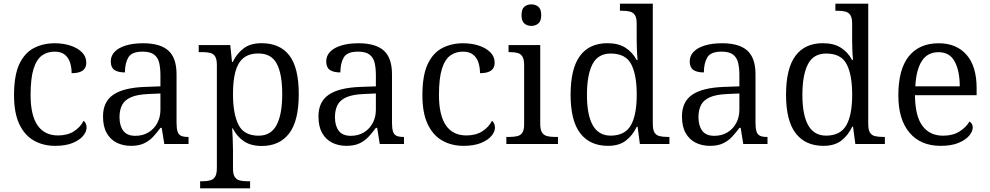

<svg xmlns="http://www.w3.org/2000/svg" viewBox="-20 -780 5360 1040"><path d="M278.7 10Q214.3 10 164.2 -18.2Q114 -46.3 85 -106.8Q56 -167.3 56 -264.3Q56 -372 84.8 -433Q113.7 -494 163.7 -519.8Q213.7 -545.7 276.3 -545.7Q323.3 -545.7 362.2 -532.8Q401 -520 424.2 -496.5Q447.3 -473 447.3 -441Q447.3 -422 439.2 -409.5Q431 -397 413.5 -390.3Q396 -383.7 368 -383.7Q368 -414.3 359.5 -441Q351 -467.7 330.7 -484Q310.3 -500.3 276 -500.3Q236.3 -500.3 207 -479.2Q177.7 -458 161.7 -406.8Q145.7 -355.7 145.7 -265.3Q145.7 -156.3 183.2 -101.3Q220.7 -46.3 294.7 -46.3Q346.7 -46.7 381.3 -69.3Q416 -92 433 -126Q440.7 -119.3 444.8 -110Q449 -100.7 449 -88.7Q449 -66.7 430 -43.8Q411 -21 373.3 -5.5Q335.7 10 278.7 10Z M689.3 10Q646.3 10 611.8 -7.3Q577.3 -24.7 557.7 -59.8Q538 -95 538 -149.7Q538 -229.3 594.2 -267.3Q650.3 -305.3 766.7 -309.3L849 -312.3V-372.3Q849 -410.3 842.5 -438.8Q836 -467.3 815.3 -483.8Q794.7 -500.3 752.3 -500.3Q693.3 -500.3 675 -468.8Q656.7 -437.3 656.7 -387.7Q619 -387.7 599.5 -401.3Q580 -415 580 -447Q580 -478 601.5 -500Q623 -522 662.5 -533.8Q702 -545.7 755 -545.7Q848 -545.7 892.2 -505.8Q936.3 -466 936.3 -377.7V-115Q936.3 -84.3 941.7 -67.8Q947 -51.3 960.2 -44.8Q973.3 -38.3 997.3 -38.3H1001.3V0H870L856 -87.3H849Q830.3 -61.7 809.7 -39.5Q789 -17.3 760.7 -3.7Q732.3 10 689.3 10ZM713.3 -44.3Q753.7 -44.3 784.3 -63Q815 -81.7 832 -113.7Q849 -145.7 849 -185.3V-273.7L782.7 -270.7Q724.3 -268.3 690 -253.5Q655.7 -238.7 641.5 -211.5Q627.3 -184.3 627.3 -145.7Q627.3 -99 647.8 -71.7Q668.3 -44.3 713.3 -44.3Z M1064 240V201.7H1078.7Q1101.3 201.7 1118.5 197Q1135.7 192.3 1145.2 177.2Q1154.7 162 1154.7 129.7V-427.7Q1154.7 -458.7 1145.5 -473.8Q1136.3 -489 1119 -493.3Q1101.7 -497.7 1076.7 -497.7H1056.3V-536H1227.3L1236.7 -444.3H1240.7Q1262 -489 1299 -517.5Q1336 -546 1396.3 -546Q1496.3 -546 1547.3 -479.7Q1598.3 -413.3 1598.3 -270.7Q1598.3 -124.7 1546 -57Q1493.7 10.7 1398 10.7Q1338.7 10.7 1300.7 -15.2Q1262.7 -41 1241 -84.7H1237.7Q1239 -61.3 1240.5 -28.8Q1242 3.7 1242 32.7V132.7Q1242 163.7 1251.7 178.3Q1261.3 193 1278.3 197.3Q1295.3 201.7 1318 201.7H1334.7V240ZM1381 -45Q1447.3 -45 1478 -102.5Q1508.7 -160 1508.7 -270Q1508.7 -379 1479.3 -434.7Q1450 -490.3 1380 -490.3Q1327.7 -490.3 1297.5 -464.7Q1267.3 -439 1254.7 -390.3Q1242 -341.7 1242 -271Q1242 -162.7 1272 -103.8Q1302 -45 1381 -45Z M1856.3 10Q1813.3 10 1778.8 -7.3Q1744.3 -24.7 1724.7 -59.8Q1705 -95 1705 -149.7Q1705 -229.3 1761.2 -267.3Q1817.3 -305.3 1933.7 -309.3L2016 -312.3V-372.3Q2016 -410.3 2009.5 -438.8Q2003 -467.3 1982.3 -483.8Q1961.7 -500.3 1919.3 -500.3Q1860.3 -500.3 1842 -468.8Q1823.7 -437.3 1823.7 -387.7Q1786 -387.7 1766.5 -401.3Q1747 -415 1747 -447Q1747 -478 1768.5 -500Q1790 -522 1829.5 -533.8Q1869 -545.7 1922 -545.7Q2015 -545.7 2059.2 -505.8Q2103.3 -466 2103.3 -377.7V-115Q2103.3 -84.3 2108.7 -67.8Q2114 -51.3 2127.2 -44.8Q2140.3 -38.3 2164.3 -38.3H2168.3V0H2037L2023 -87.3H2016Q1997.3 -61.7 1976.7 -39.5Q1956 -17.3 1927.7 -3.7Q1899.3 10 1856.3 10ZM1880.3 -44.3Q1920.7 -44.3 1951.3 -63Q1982 -81.7 1999 -113.7Q2016 -145.7 2016 -185.3V-273.7L1949.7 -270.7Q1891.3 -268.3 1857 -253.5Q1822.7 -238.7 1808.5 -211.5Q1794.3 -184.3 1794.3 -145.7Q1794.3 -99 1814.8 -71.7Q1835.3 -44.3 1880.3 -44.3Z M2490.7 10Q2426.3 10 2376.2 -18.2Q2326 -46.3 2297 -106.8Q2268 -167.3 2268 -264.3Q2268 -372 2296.8 -433Q2325.7 -494 2375.7 -519.8Q2425.7 -545.7 2488.3 -545.7Q2535.3 -545.7 2574.2 -532.8Q2613 -520 2636.2 -496.5Q2659.3 -473 2659.3 -441Q2659.3 -422 2651.2 -409.5Q2643 -397 2625.5 -390.3Q2608 -383.7 2580 -383.7Q2580 -414.3 2571.5 -441Q2563 -467.7 2542.7 -484Q2522.3 -500.3 2488 -500.3Q2448.3 -500.3 2419 -479.2Q2389.7 -458 2373.7 -406.8Q2357.7 -355.7 2357.7 -265.3Q2357.7 -156.3 2395.2 -101.3Q2432.7 -46.3 2506.7 -46.3Q2558.7 -46.7 2593.3 -69.3Q2628 -92 2645 -126Q2652.7 -119.3 2656.8 -110Q2661 -100.7 2661 -88.7Q2661 -66.7 2642 -43.8Q2623 -21 2585.3 -5.5Q2547.7 10 2490.7 10Z M2722.7 0V-38.3H2740.3Q2764.7 -38.3 2782.3 -42.7Q2800 -47 2809.5 -61.3Q2819 -75.7 2819 -106.3V-428.3Q2819 -459.7 2809.3 -474.3Q2799.7 -489 2782.7 -493.3Q2765.7 -497.7 2743 -497.7H2734.7V-536H2906.3V-109.3Q2906.3 -77.3 2915.8 -62.5Q2925.3 -47.7 2942.8 -43Q2960.3 -38.3 2985 -38.3H3002.3V0ZM2858.3 -639.7Q2835.3 -639.7 2820.2 -652.8Q2805 -666 2805 -698Q2805 -730.7 2820.2 -743.5Q2835.3 -756.3 2858.3 -756.3Q2880.3 -756.3 2896 -743.5Q2911.7 -730.7 2911.7 -698Q2911.7 -666 2896 -652.8Q2880.3 -639.7 2858.3 -639.7Z M3273 10Q3175.7 10 3123.2 -57.8Q3070.7 -125.7 3070.7 -267Q3070.7 -408.7 3121.5 -477.3Q3172.3 -546 3270.3 -546Q3329.7 -546 3368.2 -521.2Q3406.7 -496.3 3428 -455.7H3433.7Q3431 -481.3 3429.8 -511.8Q3428.7 -542.3 3428.7 -565.3V-652.3Q3428.7 -683.7 3419 -698.3Q3409.3 -713 3392 -717.3Q3374.7 -721.7 3350.7 -721.7H3338V-760H3516V-108.3Q3516 -77.3 3525.2 -62.2Q3534.3 -47 3552.5 -42.7Q3570.7 -38.3 3596.7 -38.3H3606V0H3446L3433.7 -93.7H3429.3Q3406.7 -46.3 3370 -18.2Q3333.3 10 3273 10ZM3288.7 -45.3Q3366 -46 3397.5 -102Q3429 -158 3429 -267Q3429 -375.3 3398.8 -432.7Q3368.7 -490 3288 -490Q3219 -490 3189.2 -432Q3159.3 -374 3159.3 -266Q3159.3 -156.3 3191.3 -100.7Q3223.3 -45 3288.7 -45.3Z M3825.3 10Q3782.3 10 3747.8 -7.3Q3713.3 -24.7 3693.7 -59.8Q3674 -95 3674 -149.7Q3674 -229.3 3730.2 -267.3Q3786.3 -305.3 3902.7 -309.3L3985 -312.3V-372.3Q3985 -410.3 3978.5 -438.8Q3972 -467.3 3951.3 -483.8Q3930.7 -500.3 3888.3 -500.3Q3829.3 -500.3 3811 -468.8Q3792.7 -437.3 3792.7 -387.7Q3755 -387.7 3735.5 -401.3Q3716 -415 3716 -447Q3716 -478 3737.5 -500Q3759 -522 3798.5 -533.8Q3838 -545.7 3891 -545.7Q3984 -545.7 4028.2 -505.8Q4072.3 -466 4072.3 -377.7V-115Q4072.3 -84.3 4077.7 -67.8Q4083 -51.3 4096.2 -44.8Q4109.3 -38.3 4133.3 -38.3H4137.3V0H4006L3992 -87.3H3985Q3966.3 -61.7 3945.7 -39.5Q3925 -17.3 3896.7 -3.7Q3868.3 10 3825.3 10ZM3849.3 -44.3Q3889.7 -44.3 3920.3 -63Q3951 -81.7 3968 -113.7Q3985 -145.7 3985 -185.3V-273.7L3918.7 -270.7Q3860.3 -268.3 3826 -253.5Q3791.7 -238.7 3777.5 -211.5Q3763.3 -184.3 3763.3 -145.7Q3763.3 -99 3783.8 -71.7Q3804.3 -44.3 3849.3 -44.3Z M4440 10Q4342.7 10 4290.2 -57.8Q4237.7 -125.7 4237.7 -267Q4237.7 -408.7 4288.5 -477.3Q4339.3 -546 4437.3 -546Q4496.7 -546 4535.2 -521.2Q4573.7 -496.3 4595 -455.7H4600.7Q4598 -481.3 4596.8 -511.8Q4595.7 -542.3 4595.7 -565.3V-652.3Q4595.7 -683.7 4586 -698.3Q4576.3 -713 4559 -717.3Q4541.7 -721.7 4517.7 -721.7H4505V-760H4683V-108.3Q4683 -77.3 4692.2 -62.2Q4701.3 -47 4719.5 -42.7Q4737.7 -38.3 4763.7 -38.3H4773V0H4613L4600.7 -93.7H4596.3Q4573.7 -46.3 4537 -18.2Q4500.3 10 4440 10ZM4455.7 -45.3Q4533 -46 4564.5 -102Q4596 -158 4596 -267Q4596 -375.3 4565.8 -432.7Q4535.7 -490 4455 -490Q4386 -490 4356.2 -432Q4326.3 -374 4326.3 -266Q4326.3 -156.3 4358.3 -100.7Q4390.3 -45 4455.7 -45.3Z M5074.7 10Q4966.7 10 4906.3 -61.5Q4846 -133 4846 -263.3Q4846 -404.7 4902.8 -475.2Q4959.7 -545.7 5065 -545.7Q5160.3 -545.7 5215.2 -483.5Q5270 -421.3 5270 -302.7V-264.3H4936Q4937 -151 4976.7 -98Q5016.3 -45 5088 -45Q5141.3 -45 5177.5 -68Q5213.7 -91 5231.3 -121.7Q5238.3 -118 5243.7 -109.7Q5249 -101.3 5249 -89.3Q5249 -68.7 5230 -45.5Q5211 -22.3 5172.3 -6.2Q5133.7 10 5074.7 10ZM5178.7 -312.3Q5178.7 -395.3 5151.5 -446.3Q5124.3 -497.3 5064 -497.3Q5003.3 -497.3 4972.8 -448.8Q4942.3 -400.3 4938 -312.3Z"/></svg>

Font: Noto Serif Hentaigana ExtraLight
Style: Regular
Weight: 200
Designer: Kazuhiro Yamada
Foundry: nipponia
Version: Version 1.000